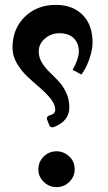

<svg xmlns="http://www.w3.org/2000/svg" viewBox="-20 -768 443 787"><path d="M211.4 -1Q181.6 -1 159.4 -22.5Q137.2 -43.9 137.2 -73.2Q137.2 -104.5 158.7 -126Q180.2 -147.5 211.4 -147.9Q242.2 -147.5 264.2 -126.5Q286.1 -105.5 286.1 -74.7Q286.1 -43.9 264.2 -22.5Q242.2 -1 211.4 -1ZM223.1 -631.8Q189.9 -631.8 164.3 -610.1Q138.7 -588.4 138.7 -556.6Q138.7 -533.2 151.6 -511.7Q164.6 -490.2 183.1 -472.4Q201.7 -454.6 220 -435.3Q238.3 -416 251.2 -388.4Q264.2 -360.8 264.2 -327.6Q264.2 -271.5 200.2 -247.1Q187 -242.7 181.6 -255.9L172.9 -278.3Q168.5 -290.5 184.6 -295.4Q206.5 -301.3 206.5 -317.9Q206.5 -338.9 188.5 -362.1Q170.4 -385.3 144.8 -407.2Q119.1 -429.2 93.3 -453.1Q67.4 -477.1 49.3 -508.1Q31.2 -539.1 31.2 -571.8Q31.2 -649.9 81.5 -699Q131.8 -748 208.5 -748Q278.3 -748 318.8 -706.8Q359.4 -665.5 359.4 -593.8Q359.4 -563.5 345.9 -525.1Q332.5 -486.8 313.5 -462.4L277.8 -481.9Q303.2 -527.3 303.2 -557.1Q303.2 -590.8 282.2 -611.3Q261.2 -631.8 223.1 -631.8Z"/></svg>

Font: Parastoo FD
Style: Bold-FD
Weight: 700
Foundry: Saber Rastikerdar (saber.rastikerdar@gmail.com)
Version: Version 2.0.1